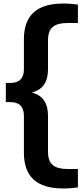

<svg xmlns="http://www.w3.org/2000/svg" viewBox="-20 -838 462 1088"><path d="M337 230Q115.5 230 115.5 29V-181.5Q115.5 -259.5 38.5 -259.5H13V-368H38.5Q115.5 -368 115.5 -445.5V-617Q115.5 -818 337 -818Q361.5 -818 382.8 -816.2Q404 -814.5 421.5 -812V-707.5H359Q306 -707.5 279 -685.2Q252 -663 252 -609V-446Q252 -392 230.2 -359.2Q208.5 -326.5 160 -313.5Q208.5 -301 230.2 -268Q252 -235 252 -181.5V21Q252 75 279 97.2Q306 119.5 359 119.5H421.5V224Q404 226.5 382.8 228.2Q361.5 230 337 230Z"/></svg>

Font: Encode Sans Expanded SemiBold
Style: Regular
Weight: 600
Width: 7
Designer: Multiple Designers
Foundry: Impallari Type
Version: Version 3.000; ttfautohint (v1.8.3) -l 8 -r 50 -G 200 -x 14 